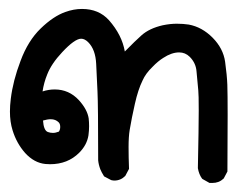

<svg xmlns="http://www.w3.org/2000/svg" viewBox="-20 -198 540 425"><path d="M418 174.3Q419.9 83 419.9 46.9Q419.9 10.7 418.9 2Q417 -20 415 -40Q413.6 -58.6 399.9 -72.3Q390.1 -82 376.5 -82Q359.9 -82 341.3 -69.8Q329.6 -62.5 317.9 -50.3Q302.2 -35.2 295.4 -19.5Q285.6 0.5 278.6 31.7Q271.5 63 267.1 89.4Q264.6 104.5 264.6 127.2Q264.6 149.9 265.6 175.8L257.3 191.4Q247.1 201.7 232.9 201.7Q230.5 201.7 226.1 200.7L210.4 192.4Q204.6 183.1 202.1 176.8Q198.2 166.5 197.3 156.7V156.2Q197.3 34.2 195.8 4.9L192.9 -56.6Q191.4 -88.4 175.3 -104.5Q167.5 -112.3 159.7 -112.3Q145.5 -112.3 117.7 -82.5Q93.8 -57.1 84.5 -33.2Q77.1 -15.1 74.2 4.4Q87.4 0 101.1 0Q132.8 0 154.8 23.9Q173.3 44.4 176.3 64Q177.2 72.3 177.2 81.5Q177.2 90.8 175.8 101.6Q172.4 123 155.3 140.1Q129.9 165.5 90.8 165.5Q85.9 165.5 80.6 165Q55.7 162.6 35.6 140.6Q16.6 119.1 7.8 90.3Q2 71.8 2 48.8Q2 35.6 3.9 20.5Q8.8 -19.5 25.4 -63Q42 -107.9 70.1 -135Q98.1 -162.1 124.5 -171.4Q143.1 -178.2 161.6 -178.2Q198.7 -178.2 221.2 -153.3Q250 -120.6 256.3 -84Q279.8 -107.9 293 -119.6Q310.5 -135.3 340.3 -142.1Q356.9 -145.5 371.3 -145.5Q385.7 -145.5 397.9 -143.6Q427.2 -138.2 450.7 -114.5Q474.1 -90.8 478.3 -61.3Q482.4 -31.7 483.2 -10.7Q483.9 10.3 483.9 56.2Q483.9 102.1 483.4 181.6L475.1 197.3L474.1 197.8Q464.8 207 449.7 207Q447.8 207 443.8 207L428.2 198.2L427.2 197.3Q420.4 188 418 174.3ZM110.4 93.3Q113.3 88.9 113.3 83Q113.3 76.2 109.9 72.8Q103 65.9 92.3 65.9Q85 65.9 75.2 68.8Q76.7 90.8 85.9 94.2Q91.3 96.2 97.2 96.2Q103 96.2 110.4 93.3Z"/></svg>

Font: Bakudai
Style: Bold
Weight: 700
Version: Version 1.48